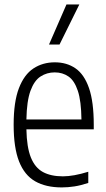

<svg xmlns="http://www.w3.org/2000/svg" viewBox="-20 -828 474 858"><path d="M256 9.5Q185 9.5 137.2 -17.8Q89.5 -45 65.2 -106.5Q41 -168 41 -271Q41 -372.5 64.5 -433.8Q88 -495 129.5 -522.2Q171 -549.5 225 -549.5Q278.5 -549.5 317.5 -522.5Q356.5 -495.5 377.8 -434.2Q399 -373 399 -270.5V-250H98Q99.5 -170 118 -124.2Q136.5 -78.5 172 -59.2Q207.5 -40 261 -40Q308.5 -40 374.5 -60.5V-10.5Q341.5 0.5 312.8 5Q284 9.5 256 9.5ZM224.5 -504.5Q189.5 -504.5 161.2 -486.2Q133 -468 116.2 -422.2Q99.5 -376.5 98 -294H344Q343 -376.5 327.8 -422.2Q312.5 -468 286 -486.2Q259.5 -504.5 224.5 -504.5ZM199 -629 277 -808H334.5L246 -629Z"/></svg>

Font: Encode Sans Condensed Light
Style: Regular
Weight: 300
Width: 3
Designer: Multiple Designers
Foundry: Impallari Type
Version: Version 3.000; ttfautohint (v1.8.3) -l 8 -r 50 -G 200 -x 14 